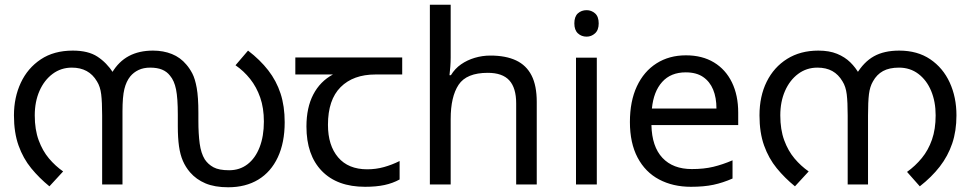

<svg xmlns="http://www.w3.org/2000/svg" viewBox="-20 -780 4104 812"><path d="M627 -566Q671 -566 707 -551.5Q743 -537 768 -507Q782 -491 793.5 -469Q805 -447 812 -408Q819 -369 819 -303V-269Q819 -214 824.5 -173Q830 -132 846 -106Q860 -85 883 -72.5Q906 -60 949 -60Q994 -60 1027 -85.5Q1060 -111 1078 -157.5Q1096 -204 1096 -266Q1096 -323 1080.5 -367.5Q1065 -412 1038 -446Q1011 -480 976 -504L1029 -566Q1080 -527 1114.5 -482.5Q1149 -438 1166.5 -384.5Q1184 -331 1184 -263Q1184 -177 1155 -115Q1126 -53 1072.5 -20.5Q1019 12 945 12Q888 12 849 -4.5Q810 -21 784 -51Q765 -73 753.5 -99.5Q742 -126 737 -161.5Q732 -197 732 -246V-295Q732 -365 724.5 -402Q717 -439 699 -460Q686 -477 665.5 -485.5Q645 -494 615 -494Q587 -494 566 -484Q545 -474 531 -457Q514 -436 506 -403.5Q498 -371 498 -309V0H412V-292Q412 -348 408 -381Q404 -414 390 -436Q373 -465 346.5 -479.5Q320 -494 284 -494Q238 -494 202.5 -467.5Q167 -441 147 -395.5Q127 -350 127 -292Q127 -232 143.5 -187Q160 -142 187 -110Q214 -78 247 -55L189 8Q146 -27 112 -68.5Q78 -110 58.5 -164.5Q39 -219 39 -292Q39 -368 68 -430Q97 -492 152.5 -529Q208 -566 288 -566Q353 -566 392 -540.5Q431 -515 459 -472L454 -473Q482 -520 525 -543Q568 -566 627 -566Z M1524 10Q1406 10 1341 -57Q1276 -124 1276 -245Q1276 -325 1305 -380.5Q1334 -436 1388 -465H1229V-537H1681V-465H1568Q1474 -465 1420.5 -411.5Q1367 -358 1367 -252Q1367 -165 1410 -114.5Q1453 -64 1533 -64Q1570 -64 1604 -73.5Q1638 -83 1670 -99V-21Q1641 -5 1606 2.5Q1571 10 1524 10Z M1886 -537Q1886 -518 1884.5 -498Q1883 -478 1881 -462H1887Q1904 -490 1930 -508Q1956 -526 1988 -535.5Q2020 -545 2054 -545Q2119 -545 2162.5 -524.5Q2206 -504 2228 -461Q2250 -418 2250 -349V0H2163V-343Q2163 -408 2134 -440Q2105 -472 2043 -472Q1953 -472 1919.5 -421.5Q1886 -371 1886 -277V0H1798V-760H1886Z M2504 -536V0H2416V-536ZM2461 -737Q2481 -737 2496.5 -723.5Q2512 -710 2512 -681Q2512 -653 2496.5 -639Q2481 -625 2461 -625Q2439 -625 2424 -639Q2409 -653 2409 -681Q2409 -710 2424 -723.5Q2439 -737 2461 -737Z M2881 -546Q2950 -546 2999.5 -516Q3049 -486 3075.5 -431.5Q3102 -377 3102 -304V-251H2735Q2737 -160 2781.5 -112.5Q2826 -65 2906 -65Q2957 -65 2996.5 -74.5Q3036 -84 3078 -102V-25Q3037 -7 2997 1.5Q2957 10 2902 10Q2826 10 2767.5 -21Q2709 -52 2676.5 -113.5Q2644 -175 2644 -264Q2644 -352 2673.5 -415Q2703 -478 2756.5 -512Q2810 -546 2881 -546ZM2880 -474Q2817 -474 2780.5 -433.5Q2744 -393 2737 -321H3010Q3010 -367 2996 -401Q2982 -435 2953.5 -454.5Q2925 -474 2880 -474Z M3441 -566Q3487 -566 3520 -552.5Q3553 -539 3576 -516.5Q3599 -494 3615 -465L3602 -466Q3633 -518 3676 -542Q3719 -566 3783 -566Q3860 -566 3914 -529.5Q3968 -493 3996.5 -431Q4025 -369 4025 -292Q4025 -226 4007 -173Q3989 -120 3954.5 -75.5Q3920 -31 3870 8L3816 -53Q3851 -78 3878.5 -111.5Q3906 -145 3921.5 -189.5Q3937 -234 3937 -292Q3937 -350 3918 -395.5Q3899 -441 3864 -467.5Q3829 -494 3782 -494Q3741 -494 3714.5 -479.5Q3688 -465 3672 -436Q3659 -414 3655 -382Q3651 -350 3651 -291V0H3565V-291Q3565 -348 3561 -381Q3557 -414 3543 -436Q3526 -465 3500 -479.5Q3474 -494 3437 -494Q3391 -494 3355.5 -467.5Q3320 -441 3300 -395.5Q3280 -350 3280 -292Q3280 -232 3296.5 -187Q3313 -142 3340 -110Q3367 -78 3400 -55L3342 8Q3299 -27 3265 -68.5Q3231 -110 3211.5 -164.5Q3192 -219 3192 -292Q3192 -373 3222.5 -434.5Q3253 -496 3309 -531Q3365 -566 3441 -566Z"/></svg>

Font: malayalam115
Style: Regular
Weight: 400
Designer: Jelle Bosma - Monotype Design Team
Foundry: Monotype Imaging Inc.
Version: Version 2.103